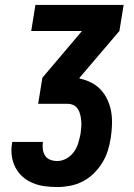

<svg xmlns="http://www.w3.org/2000/svg" viewBox="-20 -755 540 775"><path d="M211 0Q185 0 159.5 -3.5Q134 -7 111.5 -16.5Q89 -26 71 -42Q53 -58 42 -79.5Q31 -101 27.5 -126.5Q24 -152 29 -178Q29 -179 29 -180Q29 -181 29 -182H153Q153 -181 153 -181Q153 -181 153 -180Q151 -166 153 -151.5Q155 -137 162.5 -126Q170 -115 183 -110Q196 -105 211 -105Q230 -105 248 -115Q266 -125 278 -141.5Q290 -158 295.5 -176.5Q301 -195 305 -214Q307 -227 308 -240.5Q309 -254 308 -266.5Q307 -279 304 -291.5Q301 -304 294.5 -314.5Q288 -325 277 -330.5Q266 -336 252 -336H134L151 -441L311 -630H106L123 -735H479L462 -630L301 -441V-438Q326 -433 348.5 -421.5Q371 -410 387.5 -392Q404 -374 414.5 -350.5Q425 -327 429 -302.5Q433 -278 432 -251Q431 -224 427 -198Q423 -172 415 -146.5Q407 -121 392.5 -97.5Q378 -74 358 -54.5Q338 -35 313.5 -22.5Q289 -10 262.5 -5Q236 0 211 0Z"/></svg>

Font: Iosevka Curly XBdObl
Style: Regular
Weight: 800
Italic angle: -9°
Monospace: yes
Designer: Belleve Invis
Foundry: Belleve Invis
Version: Version 11.1.0; ttfautohint (v1.8.3)